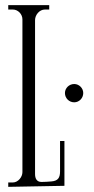

<svg xmlns="http://www.w3.org/2000/svg" viewBox="-20 -724 366 745"><path d="M230 -177H213V-59C213 -34 205 -22 179 -20C166 -19 154 -18 141 -18C122 -18 116 -32 116 -49V-646C116 -666 133 -687 154 -687H171V-704H12V-687H30C50 -687 67 -669 67 -649V-56C67 -37 50 -16 30 -16H12V1L230 -3ZM303 -363C303 -382 287 -398 268 -398C248 -398 232 -382 232 -363C232 -343 248 -327 268 -327C287 -327 303 -343 303 -363Z"/></svg>

Font: Bigelow Rules
Style: Regular
Weight: 400
Designer: Astigmatic (AOETI)
Foundry: Astigmatic (AOETI)
Version: Version 1.000